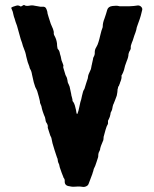

<svg xmlns="http://www.w3.org/2000/svg" viewBox="-20 -749 614 768"><path d="M530 -727Q538 -728 544 -722.5Q550 -717 549 -710L543 -686Q540 -676 539 -673Q538 -670 534.5 -660.5Q531 -651 529 -645Q527 -641 525 -629Q524 -626 521.5 -618Q519 -610 517 -606Q516 -603 514 -596.5Q512 -590 511 -587Q510 -585 507.5 -578.5Q505 -572 504 -568Q503 -566 503 -560Q504 -554 501 -549Q496 -542 494 -533Q494 -521 487 -505Q479 -485 476 -469Q472 -457 468 -450Q466 -448 466 -446Q468 -436 460 -418Q460 -416 458 -412Q456 -408 456 -406L454 -404Q453 -401 452 -399V-397Q451 -395 451 -394Q450 -392 450 -387Q450 -382 448 -372Q448 -370 447 -366.5Q446 -363 445 -361Q441 -351 439 -345Q438 -344 436.5 -339Q435 -334 433 -331Q431 -326 429 -314Q429 -312 428 -309.5Q427 -307 425.5 -304Q424 -301 423 -299Q422 -298 422 -293Q420 -281 415 -272L412 -266Q412 -265 412 -263Q412 -261 412 -259Q412 -257 412 -256Q412 -252 410 -250Q407 -246 402 -229Q396 -209 396 -207Q394 -203 394 -194Q394 -188 391 -183Q382 -162 381 -156Q381 -150 378 -145Q373 -137 373 -126Q373 -121 372 -119Q370 -113 366.5 -102Q363 -91 361 -86Q360 -84 358 -79.5Q356 -75 355 -73Q353 -63 351 -59Q349 -51 347 -47L338 -23Q334 -10 330 -7Q320 1 307 -2Q296 -4 274 -2Q267 -2 263 -3Q262 -3 260.5 -3.5Q259 -4 258 -4Q237 -6 239 -26Q239 -32 236 -36Q233 -39 233 -42L227 -57Q222 -70 219 -80Q217 -93 213 -99Q211 -105 211 -109Q211 -110 210.5 -112Q210 -114 209.5 -116Q209 -118 208 -119Q198 -148 190 -176Q188 -188 186 -195Q186 -197 184 -201Q182 -205 181 -207Q175 -225 172 -235Q171 -237 171 -241Q173 -248 164 -261Q162 -267 162 -270Q161 -280 156 -289Q150 -305 148 -313Q146 -326 142 -333Q139 -339 140 -341Q140 -344 135 -363L129 -384Q127 -388 127 -389L121 -401Q117 -413 115 -420Q114 -425 111.5 -435.5Q109 -446 108 -451Q106 -465 100 -474Q99 -475 97 -484Q96 -487 94 -492Q92 -497 91 -500Q91 -501 88.5 -509.5Q86 -518 85 -523Q82 -541 74 -559Q72 -563 72 -564Q71 -569 68 -578Q65 -587 63 -592L48 -646Q46 -651 42.5 -661Q39 -671 38 -676Q36 -680 34 -689Q32 -698 31 -702L25 -717V-718Q29 -722 44 -726Q53 -729 61 -724Q62 -723 64 -723Q66 -724 69.5 -726Q73 -728 75 -729H77Q82 -724 96 -726Q108 -729 119 -726Q121 -726 125 -725Q129 -724 131 -724Q134 -724 142 -722H149Q162 -724 166 -712Q170 -702 170 -697Q170 -694 172 -689Q174 -684 174 -682Q177 -672 183 -654L192 -633Q196 -623 195 -615Q195 -610 199 -604Q206 -591 208 -575Q208 -572 208.5 -565.5Q209 -559 210 -556Q210 -554 213 -551Q218 -546 220 -533Q220 -532 223 -523L226 -508Q227 -506 228.5 -501.5Q230 -497 231 -495Q235 -487 233 -483V-479Q235 -473 239 -459Q241 -453 242 -449Q248 -438 248 -436Q249 -433 250 -427Q251 -421 251 -420Q252 -418 253 -415Q254 -412 255 -411L257 -406Q259 -402 259 -400Q259 -399 265 -372Q265 -368 266 -366Q271 -350 270 -345Q278 -337 282 -317Q284 -311 286 -297Q286 -295 287 -295Q287 -293 289 -293Q290 -294 290 -295Q294 -304 297 -320Q302 -345 305 -352Q305 -353 308 -366Q312 -386 317 -392Q318 -393 321 -404Q322 -408 325.5 -418.5Q329 -429 331 -435Q331 -436 331.5 -438Q332 -440 332 -441Q332 -449 343 -471Q343 -472 344 -474Q344 -475 347 -490Q348 -491 348 -494Q349 -496 352 -512Q352 -518 355 -522Q360 -531 359 -540Q359 -551 365 -560Q371 -570 374 -581Q377 -590 381.5 -609.5Q386 -629 390 -638Q391 -640 391 -644Q391 -658 398 -675Q405 -695 409 -710Q413 -723 430 -725Q446 -727 454 -725Q456 -724 460 -724H498Q504 -724 514.5 -725Q525 -726 530 -727Z"/></svg>

Font: Gutenberg Clean
Style: Regular
Weight: 400
Designer: Nicola Manzari, Bruno Pierini
Foundry: Unio | Creative Solutions
Version: Version 1.001;PS 001.001;hotconv 1.0.88;makeotf.lib2.5.64775